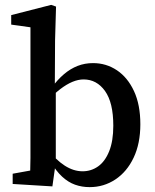

<svg xmlns="http://www.w3.org/2000/svg" viewBox="-20 -755 638 788"><path d="M32 0V-42L104 -55Q105 -79 105 -107Q105 -135 105 -162.5Q105 -190 105 -212V-643L26 -654V-693L190 -735L210 -728L206 -590L205 -404L209 -393V-84L208 -82L195 10ZM348 13Q316 13 288 3Q260 -7 235 -30Q210 -53 188 -91H165L173 -145Q210 -98 246 -75Q282 -52 319 -52Q354 -52 382.5 -72Q411 -92 428 -134Q445 -176 445 -239Q445 -334 411 -381.5Q377 -429 323 -429Q301 -429 277 -419Q253 -409 227 -389Q201 -369 171 -337L163 -394H191Q216 -428 242.5 -450.5Q269 -473 298.5 -484.5Q328 -496 362 -496Q416 -496 460 -466.5Q504 -437 530 -381Q556 -325 556 -245Q556 -166 528.5 -108Q501 -50 453.5 -18.5Q406 13 348 13Z"/></svg>

Font: Source Serif 4 18pt Medium
Style: Regular
Weight: 500
Designer: Frank Grießhammer
Foundry: Adobe Systems Incorporated
Version: Version 4.004;hotconv 1.0.116;makeotfexe 2.5.65601